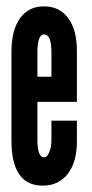

<svg xmlns="http://www.w3.org/2000/svg" viewBox="-20 -575 289 603"><path d="M114 8Q164 8 192.8 -29Q221.5 -66 221.5 -130V-196H141.5V-136Q141.5 -113 134.8 -97Q128 -81 118 -81Q97.5 -81 97.5 -136V-255H221.5V-415.5Q221.5 -481 194.2 -518Q167 -555 118 -555Q69.5 -555 42.8 -517.5Q16 -480 16 -412V-133.5Q16 8 114 8ZM97.5 -334V-411Q97.5 -467.5 119 -467Q141.5 -466.5 141.5 -411V-334Z"/></svg>

Font: League Gothic SemiCondensed
Style: Regular
Weight: 400
Width: 4
Designer: The League of Moveable Type
Version: Version 1.600; ttfautohint (v1.8.3)